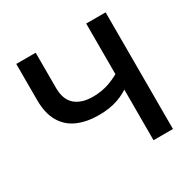

<svg xmlns="http://www.w3.org/2000/svg" viewBox="-162 -883 1028 1037"><g transform="rotate(-30 352.0 -364.0)"><path d="M320.3 -264.6Q244.1 -264.6 187.7 -289.3Q131.3 -314 100.6 -366.7Q69.8 -419.4 69.8 -502.4V-727.5H190.9V-508.3Q190.9 -435.5 230.7 -401.1Q270.5 -366.7 341.3 -366.7Q397.9 -366.7 447 -384.8Q496.1 -402.8 536.1 -431.2V-336.9Q490.7 -300.8 438.7 -282.7Q386.7 -264.6 320.3 -264.6ZM505.9 0V-727.5H627V0Z"/></g></svg>

Font: Inter Cardless
Style: Medium
Weight: 500
Designer: Rasmus Andersson
Foundry: rsms
Version: Version 4.001;git-9221beed3